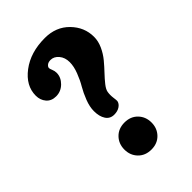

<svg xmlns="http://www.w3.org/2000/svg" viewBox="-218 -817 916 916"><g transform="rotate(-45 239.5 -359.0)"><path d="M238.8 -233.9Q210.9 -233.9 196.3 -256.1Q181.6 -278.3 181.6 -314.9Q181.6 -343.8 194.8 -377.9Q208 -412.1 223.6 -438.5Q239.3 -464.8 252.4 -498.8Q265.6 -532.7 265.6 -561.5Q265.6 -592.8 248.3 -613.3Q231 -633.8 208 -633.8Q192.9 -633.8 184.1 -626.5Q175.3 -619.1 175.3 -611.3Q175.3 -606.4 180.4 -594.2Q185.5 -582 185.5 -569.8Q185.5 -539.6 161.4 -515.6Q137.2 -491.7 104.5 -491.7Q72.8 -491.7 55.2 -512.5Q37.6 -533.2 37.6 -563Q37.6 -629.9 101.8 -678.5Q166 -727.1 262.7 -727.1Q337.9 -727.1 385.5 -678.5Q433.1 -629.9 433.1 -564.9Q433.1 -535.6 419.7 -506.1Q406.2 -476.6 386.5 -452.9Q366.7 -429.2 346.7 -408.2Q326.7 -387.2 311 -367.4Q295.4 -347.7 293 -333Q290 -314.5 292.7 -294.7Q295.4 -274.9 294.9 -269.5Q292 -254.4 276.6 -244.1Q261.2 -233.9 238.8 -233.9ZM246.6 -173.3Q287.1 -173.3 312.5 -147.2Q337.9 -121.1 337.9 -82Q337.9 -43 312.5 -16.8Q287.1 9.3 246.6 9.3Q205.6 9.3 180.2 -16.8Q154.8 -43 154.8 -82Q154.8 -121.1 180.2 -147.2Q205.6 -173.3 246.6 -173.3Z"/></g></svg>

Font: Cooper*
Style: Bold
Weight: 700
Designer: Owen Earl
Foundry: indestructible type*
Version: Version 0.001